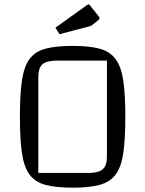

<svg xmlns="http://www.w3.org/2000/svg" viewBox="-20 -852 672 887"><path d="M72 -312Q72 -416 81.5 -480.5Q91 -545 116.5 -579.5Q142 -614 190 -627Q238 -640 316 -640Q393 -640 440.5 -627Q488 -614 514 -579Q540 -544 549.5 -480Q559 -416 559 -312Q559 -208 549.5 -144Q540 -80 514 -45.5Q488 -11 440.5 2Q393 15 316 15Q238 15 190 2Q142 -11 116.5 -45.5Q91 -80 81.5 -144Q72 -208 72 -312ZM157 -53H387Q435 -53 454.5 -70Q474 -87 474 -130V-572H244Q195 -572 176 -555Q157 -538 157 -495ZM255 -694 236 -724 381 -828Q387 -832 388 -832Q392 -832 395 -828L434 -779Q440 -771 440 -768Q440 -763 433 -758L409 -739Q405 -735 401 -733Q397 -731 388 -729Z"/></svg>

Font: Changa ExtraLight Light
Style: Regular
Weight: 300
Version: Version 3.002; ttfautohint (v1.8.2)